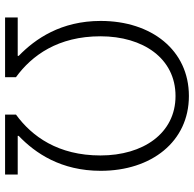

<svg xmlns="http://www.w3.org/2000/svg" viewBox="-24 -758 782 775"><g transform="rotate(90 367.5 -371.0)"><path d="M51 0H292V-44C204 -108 127 -214 127 -385C127 -557 216 -688 368 -688C519 -688 608 -557 608 -385C608 -214 531 -108 443 -44V0H685V-51H529V-55C599 -122 670 -226 670 -386C670 -591 552 -742 368 -742C183 -742 65 -591 65 -386C65 -226 137 -122 206 -55V-51H51Z"/></g></svg>

Font: Noto Sans T Chinese Light
Style: Regular
Weight: 300
Designer: Ryoko NISHIZUKA (kana & ideographs); Paul D. Hunt (Latin, Greek & Cyrillic); Wenlong ZHANG (bopomofo); Sandoll Communica
Foundry: Adobe Systems Incorporated
Version: Version 1.000;PS 1;hotconv 1.0.78;makeotf.lib2.5.61930